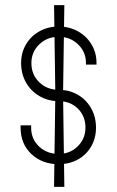

<svg xmlns="http://www.w3.org/2000/svg" viewBox="-20 -726 455 746"><path d="M195 -361 190 -706H230L225 -361L230 0H190ZM60 -230V-239H101V-230Q101 -186 131.5 -157Q162 -128 208 -128Q252 -128 282 -157.5Q312 -187 312 -230Q312 -275 282.5 -304Q253 -333 208 -333Q167 -333 133.5 -352.5Q100 -372 81 -405.5Q62 -439 62 -481Q62 -521 81 -553.5Q100 -586 133.5 -604.5Q167 -623 208 -623Q249 -623 282.5 -604.5Q316 -586 335.5 -553.5Q355 -521 355 -481V-475H314V-481Q314 -524 283.5 -553.5Q253 -583 208 -583Q163 -583 132.5 -553.5Q102 -524 102 -481Q102 -436 132.5 -406.5Q163 -377 208 -377Q249 -377 282 -358Q315 -339 334 -305.5Q353 -272 353 -230Q353 -189 334 -156.5Q315 -124 282 -106Q249 -88 208 -88Q144 -88 102 -127.5Q60 -167 60 -230Z"/></svg>

Font: Lineal Thin
Style: Regular
Weight: 200
Designer: Created by Frank Adebiaye with contributions from Anton Moglia & Ariel Martín Pérez
Created by Frank ADEBIAYE with FontF
Foundry: Velvetyne Type Foundry
Version: Version 2.000;Glyphs 3.2 (3227)